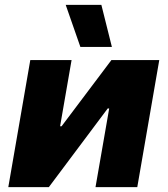

<svg xmlns="http://www.w3.org/2000/svg" viewBox="-20 -766 686 786"><path d="M14 0H180L421 -322H427L371 0H542L632 -520H436L232 -249H226L273 -520H104ZM309 -574H438L395 -746H249Z"/></svg>

Font: Fixel Display 20240404 ExBold
Style: Italic
Weight: 800
Italic angle: -10°
Designer: AlfaBravo + MacPaw
Foundry: Kyrylo Tkachov, Marchela Mozhyna, Serhii Makarenko, Maria Weinstein, Zakhar Kryvoshyya
Version: Version 1.211;Glyphs 3.2 (3225)